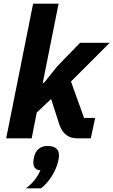

<svg xmlns="http://www.w3.org/2000/svg" viewBox="-20 -760 623 1055"><path d="M14 0H154L182 -142L261 -216L305 -79C322 -26 355 0 404 0H479L503 -112H442L370 -312L583 -525H420L294 -395L222 -305H215L302 -740H162ZM241 42C202 42 175 64 167 104C164 119 163 126 163 131C163 155 172 174 202 176C184 216 161 246 122 275H205C248 243 289 180 301 120C304 105 304 101 304 93C304 60 283 42 241 42Z"/></svg>

Font: Braiins Sans
Style: Bold Italic
Weight: 700
Italic angle: -11.31°
Designer: Mike Abbink, Paul van der Laan, Pieter van Rosmalen, Jiri Chlebus, Lubos Buracinsky
Foundry: Bold Monday, Sudetype
Version: Version 1.000;hotconv 1.0.109;makeotfexe 2.5.65596